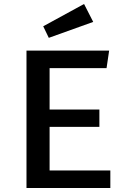

<svg xmlns="http://www.w3.org/2000/svg" viewBox="-20 -944 640 964"><path d="M229 -394H479V-307H229V-88H534V0H113V-690H528L515 -602H229ZM448 -834 225 -754 197 -812 402 -924Z"/></svg>

Font: Fira Mono Medium
Style: Regular
Weight: 500
Designer: Carrois Corporate & Edenspiekermann AG
Foundry: Carrois Corporate GbR & Edenspiekermann AG
Version: Version 3.206